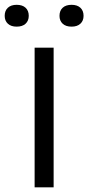

<svg xmlns="http://www.w3.org/2000/svg" viewBox="-62 -798 376 818"><path d="M85.5 0V-595H166.5V0ZM243 -684.5Q218.5 -684.5 205 -697Q191.5 -709.5 191.5 -730.5Q191.5 -752.5 205 -765Q218.5 -777.5 243 -777.5Q267 -777.5 280.5 -765Q294 -752.5 294 -730.5Q294 -709.5 280.5 -697Q267 -684.5 243 -684.5ZM9 -684.5Q-15 -684.5 -28.5 -697Q-42 -709.5 -42 -730.5Q-42 -752.5 -28.5 -765Q-15 -777.5 9 -777.5Q33.5 -777.5 47 -765Q60.5 -752.5 60.5 -730.5Q60.5 -709.5 47 -697Q33.5 -684.5 9 -684.5Z"/></svg>

Font: Encode Sans SC
Style: Regular
Weight: 400
Version: Version 3.002